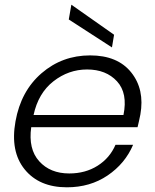

<svg xmlns="http://www.w3.org/2000/svg" viewBox="-20 -790 662 818"><path d="M351 -494Q272 -494 207.5 -443.5Q143 -393 123 -300H506Q525 -393 478.5 -443.5Q432 -494 351 -494ZM547 -173Q513 -93 438.5 -42.5Q364 8 265 8Q147 8 85 -68.5Q23 -145 46 -273Q69 -402 157 -478Q245 -554 364 -554Q481 -554 539 -481.5Q597 -409 578 -302Q572 -272 566 -248H113Q100 -155 147 -103Q194 -51 275 -51Q344 -51 396 -84Q448 -117 472 -173ZM273 -707 284 -770 466 -642 457 -588Z"/></svg>

Font: Poppins Light
Style: Italic
Weight: 300
Italic angle: -10°
Designer: Ninad Kale (Devanagari), Jonny Pinhorn (Latin)
Foundry: Indian Type Foundry
Version: Version 3.200;PS 1.000;hotconv 16.6.54;makeotf.lib2.5.65590